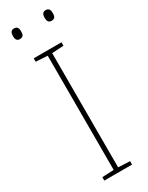

<svg xmlns="http://www.w3.org/2000/svg" viewBox="-232 -933 747 971"><g transform="rotate(-30 141.5 -447.5)"><path d="M26 -864C26 -847 31 -833 49 -833C71 -833 74 -847 74 -864C74 -880 71 -895 49 -895C31 -895 26 -880 26 -864ZM211 -864C211 -847 216 -833 234 -833C256 -833 259 -847 259 -864C259 -880 256 -895 234 -895C216 -895 211 -880 211 -864ZM223 0V-20L155 -23V-690L223 -694V-714H61V-694L129 -690V-23L61 -20V0Z"/></g></svg>

Font: Noto Sans Lao UI Thin
Style: Regular
Weight: 100
Designer: Monotype Design Team
Foundry: Monotype Imaging Inc.
Version: Version 2.000